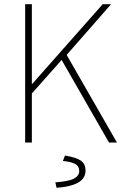

<svg xmlns="http://www.w3.org/2000/svg" viewBox="-20 -680 590 916"><path d="M100 0V-660H132V-280H134L470 -660H510L298 -418L538 0H500L274 -394L132 -234V0ZM250 216 244 190Q310 185 334 171.5Q358 158 358 136Q358 112 337 101.5Q316 91 280 88L290 62Q344 71 366 86.5Q388 102 388 134Q388 171 353 191Q318 211 250 216Z"/></svg>

Font: Source Sans 3 ExtraLight ExtraLight
Style: Regular
Weight: 250
Version: Version 3.052;hotconv 1.1.0;makeotfexe 2.6.0